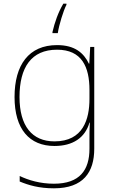

<svg xmlns="http://www.w3.org/2000/svg" viewBox="-20 -876 623 1043"><path d="M341 -850V-856H324C296 -809 277 -754 265 -702V-696H294C300 -739 325 -820 341 -850ZM290 -631C136 -631 59 -523 59 -349C59 -174 140 -83 276 -83C375 -83 442 -127 466 -210H468C466 -171 466 -149 466 -110V-68C466 47 414 122 273 122C198 122 135 103 87 80V110C135 130 192 147 273 147C433 147 492 59 492 -68V-621H470L465 -530H463C435 -588 387 -631 290 -631ZM290 -606C425 -606 466 -512 466 -387V-339C466 -229 432 -108 276 -108C154 -108 86 -192 86 -349C86 -510 150 -606 290 -606Z"/></svg>

Font: Noto Sans Kannada UI Thin
Style: Regular
Weight: 100
Designer: Jelle Bosma - Monotype Design Team
Foundry: Monotype Imaging Inc.
Version: Version 2.005